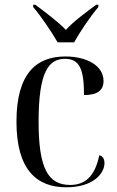

<svg xmlns="http://www.w3.org/2000/svg" viewBox="-20 -786 497 816"><path d="M225 -606H295C320 -651 363 -715 398 -756V-766H389C351 -738 291 -694 260 -659C227 -694 167 -738 130 -766H121V-756C156 -715 199 -651 225 -606ZM262 10C374 10 424 -47 424 -93C424 -111 416 -123 402 -126C383 -35 341 0 278 0C184 0 144 -71 144 -269C144 -481 187 -536 256 -536C319 -536 337 -491 337 -382C394 -382 420 -402 420 -442C420 -508 347 -546 258 -546C138 -546 50 -478 50 -269C50 -63 137 10 262 10Z"/></svg>

Font: Noto Serif Display SemiCondensed
Style: Regular
Weight: 400
Width: 4
Designer: Monotype Design Team
Foundry: Monotype Imaging Inc.
Version: Version 2.009